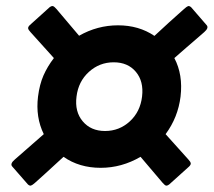

<svg xmlns="http://www.w3.org/2000/svg" viewBox="-20 -660 691 621"><path d="M235.8 -544.4Q294.9 -578.1 361.8 -578.1Q429.2 -578.1 479.5 -543.9Q524.9 -586.4 575.2 -630.9Q584 -638.7 588.1 -640.1Q592.3 -641.6 598.1 -636.7L648.4 -578.6Q656.2 -569.8 640.6 -556.2Q635.3 -551.3 620.4 -538.6Q605.5 -525.9 583.5 -506.8Q561.5 -487.8 543.9 -472.2Q572.3 -418.5 564 -347.7Q555.7 -280.3 515.6 -226.1Q583 -151.4 589.4 -144Q596.2 -136.7 596.9 -132.1Q597.7 -127.4 591.8 -121.6L527.3 -63.5Q520.5 -58.6 516.6 -59.8Q512.7 -61 505.9 -68.8Q485.4 -93.3 434.6 -152.8Q373.5 -117.2 305.7 -117.2Q236.3 -117.2 185.5 -152.8Q112.3 -85.4 93.3 -68.8Q84.5 -61 80.1 -59.8Q75.7 -58.6 70.3 -63.5L19.5 -121.6Q11.7 -130.4 27.8 -144Q49.8 -163.1 121.6 -226.1Q94.7 -280.8 103 -347.7Q107.9 -386.7 120.6 -415.8Q133.3 -444.8 154.3 -472.2Q85.9 -547.4 78.6 -556.2Q71.8 -563.5 71 -568.1Q70.3 -572.8 76.2 -578.6L140.6 -636.7Q147.5 -641.6 151.6 -640.1Q155.8 -638.7 162.6 -630.9Q197.8 -588.9 235.8 -544.4ZM227.5 -347.7Q221.2 -298.8 247.6 -267.6Q273.9 -236.3 319.8 -236.3Q365.7 -236.3 399.7 -267.3Q433.6 -298.3 439.5 -347.7Q445.3 -397 419.4 -427.7Q393.6 -458.5 347.7 -458.5Q301.8 -458.5 267.6 -427.5Q233.4 -396.5 227.5 -347.7Z"/></svg>

Font: Cooper* ExtraBold
Style: Italic
Weight: 800
Italic angle: -7°
Designer: Owen Earl
Foundry: indestructible type*
Version: Version 0.001